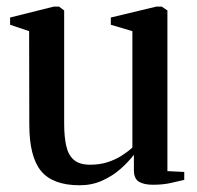

<svg xmlns="http://www.w3.org/2000/svg" viewBox="-20 -540 586 570"><path d="M434 8.5Q407.5 8.5 392.5 -0.5Q377.5 -9.5 377.5 -35V-80.5Q361.5 -59.5 337.8 -38.5Q314 -17.5 283.5 -3.8Q253 10 216.5 10Q136.5 10 101.8 -32.5Q67 -75 67 -170L66.5 -447.5L10 -466.5V-488L140 -520.5H155L170.5 -509V-173.5Q170.5 -133.5 176.8 -106.2Q183 -79 199.8 -65Q216.5 -51 247.5 -51Q276 -51 299.2 -58.5Q322.5 -66 341 -77.8Q359.5 -89.5 373 -102V-447.5L309 -466.5V-488L444.5 -520.5H460L477 -509V-32L527 -29.5V-6Q510 -2 487 3.2Q464 8.5 434 8.5Z"/></svg>

Font: Merriweather 120pt Medium
Style: Regular
Weight: 500
Version: Version 2.100